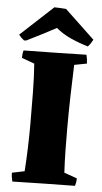

<svg xmlns="http://www.w3.org/2000/svg" viewBox="-60 -920 514 963"><g transform="rotate(5 197.5 -438.5)"><path d="M40 6Q37 -5 35.5 -16Q34 -27 34 -38L97 -51Q101 -107 103 -169.5Q105 -232 105 -287Q105 -364 104 -445.5Q103 -527 98 -593L34 -616Q34 -626 35 -635.5Q36 -645 39 -654Q118 -655 197 -656.5Q276 -658 355 -660Q361 -637 361 -616L298 -604Q295 -529 293 -445Q291 -361 291 -284Q291 -226 292 -170.5Q293 -115 296 -61L361 -38Q361 -19 355 0Q276 1 197 2.5Q118 4 40 6ZM358 -702Q314 -715 271.5 -734Q229 -753 196 -781Q172 -768 132.5 -747.5Q93 -727 48 -705L37 -704Q20 -717 10 -731L174 -883Q189 -883 204 -882Q219 -881 233 -880L383 -738Q379 -730 372 -719.5Q365 -709 358 -702Z"/></g></svg>

Font: Labrada ExtraBold
Style: Regular
Weight: 800
Designer: Mercedes Jáuregui
Foundry: Omnibus-Type Team
Version: Version 1.000; ttfautohint (v1.8.4.7-5d5b)